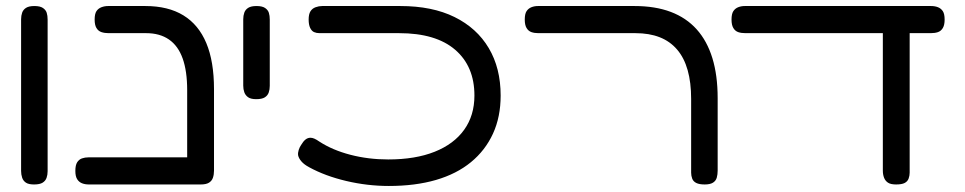

<svg xmlns="http://www.w3.org/2000/svg" viewBox="-20 -602 3201 637"><path d="M93 10Q75 10 66 4Q57 -2 53.5 -12.5Q50 -23 50 -35V-538Q50 -550 53.5 -560Q57 -570 66.5 -576Q76 -582 94 -582Q113 -582 122.5 -575.5Q132 -569 135 -559.5Q138 -550 138 -537V-34Q138 -22 134.5 -12Q131 -2 121.5 4Q112 10 93 10Z M646 10Q628 10 618.5 5Q609 0 605 -9.5Q601 -19 601 -29V-303Q601 -366 586 -408Q571 -450 540.5 -471Q510 -492 465 -492H340Q327 -492 316.5 -495.5Q306 -499 300 -509Q294 -519 294 -537Q294 -556 300 -565Q306 -574 316.5 -578Q327 -582 339 -582H462Q538 -582 588.5 -551Q639 -520 664.5 -459Q690 -398 690 -306V-36Q690 -23 686.5 -12.5Q683 -2 673.5 4Q664 10 646 10ZM275 10Q262 10 252 6Q242 2 236 -7.5Q230 -17 230 -35Q230 -54 236 -63.5Q242 -73 252 -76.5Q262 -80 274 -80H649L648 10Z M830 -273Q812 -273 803 -279.5Q794 -286 790.5 -296Q787 -306 787 -318V-538Q787 -550 790.5 -560Q794 -570 803.5 -576Q813 -582 831 -582Q850 -582 859.5 -575.5Q869 -569 872 -559.5Q875 -550 875 -537V-317Q875 -305 871.5 -295Q868 -285 858.5 -279Q849 -273 830 -273Z M1270 15Q1199 15 1129 -1.5Q1059 -18 1006 -47Q989 -56 980 -66.5Q971 -77 969 -87Q968 -95 971 -104.5Q974 -114 979 -121Q986 -133 993.5 -139Q1001 -145 1010 -145Q1016 -145 1023 -142Q1030 -139 1040 -132Q1083 -104 1142.5 -88.5Q1202 -73 1268 -73Q1358 -73 1422 -98.5Q1486 -124 1520 -171.5Q1554 -219 1554 -285Q1554 -382 1490 -437Q1426 -492 1304 -492H1040Q1030 -492 1022 -495.5Q1014 -499 1009 -509.5Q1004 -520 1004 -537Q1004 -555 1010 -564.5Q1016 -574 1027 -578Q1038 -582 1049 -582H1308Q1414 -582 1488 -545.5Q1562 -509 1601.5 -442.5Q1641 -376 1641 -285Q1641 -214 1615.5 -158.5Q1590 -103 1542.5 -64Q1495 -25 1426.5 -5Q1358 15 1270 15Z M2318 10Q2300 10 2290 5Q2280 0 2276.5 -9.5Q2273 -19 2273 -29V-274Q2273 -328 2261.5 -369Q2250 -410 2226.5 -437.5Q2203 -465 2168.5 -478.5Q2134 -492 2088 -492H1766Q1753 -492 1743 -495.5Q1733 -499 1727 -509Q1721 -519 1721 -537Q1721 -556 1727 -565Q1733 -574 1743 -578Q1753 -582 1765 -582H2085Q2154 -582 2205.5 -562.5Q2257 -543 2291.5 -504.5Q2326 -466 2343.5 -409Q2361 -352 2361 -276V-36Q2361 -23 2358 -12.5Q2355 -2 2345.5 4Q2336 10 2318 10Z M2453 -492Q2439 -492 2429 -495.5Q2419 -499 2413 -509Q2407 -519 2407 -537Q2407 -556 2413 -565Q2419 -574 2429 -578Q2439 -582 2451 -582H3069Q3082 -582 3092 -578Q3102 -574 3108 -565Q3114 -556 3114 -537Q3114 -519 3108 -509Q3102 -499 3092 -495.5Q3082 -492 3068 -492ZM2953 10Q2935 10 2926 4Q2917 -2 2913 -12.5Q2909 -23 2909 -36V-505L2998 -501V-29Q2998 -19 2994.5 -9.5Q2991 0 2981.5 5Q2972 10 2953 10Z"/></svg>

Font: Fredoka Expanded
Style: Regular
Weight: 400
Width: 7
Designer: Ben Nathan
Foundry: Milena B. Brandão, Ben Nathan
Version: Version 2.001